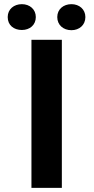

<svg xmlns="http://www.w3.org/2000/svg" viewBox="-20 -902 449 922"><path d="M17 -820C17 -781 46 -758 85 -758C123 -758 152 -782 152 -820C152 -857 123 -882 85 -882C47 -882 17 -858 17 -820ZM131 0H277V-711H131ZM255 -820C255 -782 284 -757 323 -757C361 -757 390 -782 390 -820C390 -857 361 -882 323 -882C285 -882 255 -858 255 -820Z"/></svg>

Font: Asimov Pro
Style: Bd
Weight: 700
Designer: Google
Version: Version 2.000980; 2014